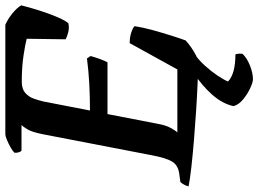

<svg xmlns="http://www.w3.org/2000/svg" viewBox="-154 -602 944 701"><g transform="rotate(-90 317.5 -252.0)"><path d="M441 0Q411 0 364 -2Q317 -4 262.5 -7.5Q208 -11 154 -15.5Q100 -20 56 -25Q12 -30 -13 -35Q-11 -44 -6 -52.5Q-1 -61 3 -65L33 -69Q64 -73 77.5 -95Q91 -117 101 -171L177 -565Q185 -607 196 -624.5Q207 -642 211 -645H117Q114 -648 111.5 -655Q109 -662 110 -671Q117 -678 130.5 -685.5Q144 -693 157.5 -698.5Q171 -704 177 -704H577Q596 -696 617 -679.5Q638 -663 648 -646Q633 -587 615 -539Q597 -491 583 -474Q566 -470 549 -474.5Q532 -479 524 -484L526 -626Q508 -631 465.5 -637.5Q423 -644 369 -644Q343 -644 328.5 -631.5Q314 -619 307.5 -600.5Q301 -582 297 -565L264 -395Q314 -395 361 -397.5Q408 -400 454 -406L463 -393Q457 -371 450.5 -354.5Q444 -338 440 -331H251L215 -145Q210 -118 200.5 -100.5Q191 -83 184 -76H414L510 -250Q532 -250 549.5 -244Q567 -238 572 -232Q567 -200 557 -164Q547 -128 537 -96.5Q527 -65 520 -46Q512 -38 496.5 -27Q481 -16 465.5 -8Q450 0 441 0ZM378 200Q367 200 345.5 190Q324 180 304.5 164Q285 148 280 129Q289 88 322.5 50.5Q356 13 398 -14L474 -16Q448 2 427 25.5Q406 49 391 71.5Q376 94 370 109Q398 136 469 136Q473 148 471 162Q456 178 428.5 189Q401 200 378 200Z"/></g></svg>

Font: Texturina 72pt 72pt Regular
Style: Bold Italic
Weight: 700
Italic angle: -11°
Designer: Guillermo Torres Carreño
Foundry: Omnibus-Type
Version: Version 1.002; ttfautohint (v1.8.3)